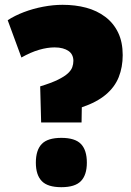

<svg xmlns="http://www.w3.org/2000/svg" viewBox="-20 -769 543 798"><path d="M151 -260 147 -410Q193 -424 220.5 -437.5Q248 -451 262 -464Q276 -477 280.5 -490Q285 -503 285 -516Q285 -529 280 -539.5Q275 -550 265 -557Q255 -564 240.5 -568Q226 -572 207 -572Q177 -572 142.5 -562Q108 -552 69 -530L12 -685Q41 -704 79 -718.5Q117 -733 159 -741Q201 -749 240 -749Q293 -749 338 -737Q383 -725 417.5 -699Q452 -673 471 -633.5Q490 -594 490 -540Q490 -490 473.5 -448.5Q457 -407 419.5 -375.5Q382 -344 320 -323L319 -260ZM129 -93Q129 -145 153.5 -170.5Q178 -196 235 -196Q292 -196 316.5 -170.5Q341 -145 341 -93Q341 -42 316.5 -16.5Q292 9 235 9Q178 9 153.5 -16.5Q129 -42 129 -93Z"/></svg>

Font: Georama ExtraBold
Style: Regular
Weight: 800
Designer: Jean-Baptiste Levee
Foundry: Production Type
Version: Version 1.001